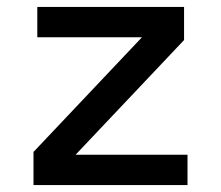

<svg xmlns="http://www.w3.org/2000/svg" viewBox="-20 -536 640 556"><path d="M523 0V-88H199L513 -420V-516H88V-428H391L77 -96V0Z"/></svg>

Font: IBM Plex Mono Medm
Style: Regular
Weight: 500
Monospace: yes
Designer: Mike Abbink, Paul van der Laan, Pieter van Rosmalen
Foundry: Bold Monday
Version: Version 2.004